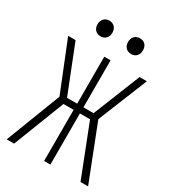

<svg xmlns="http://www.w3.org/2000/svg" viewBox="-221 -1050 1042 1164"><g transform="rotate(30 300.0 -467.5)"><path d="M15 0 163 -384 24 -730H76L206 -401H277V-730H321V-401H392L524 -730H575L435 -384L585 0H532L392 -358H321V0H277V-358H206L67 0ZM410 -825Q386 -825 371.5 -840Q357 -855 357 -880Q357 -905 371.5 -920Q386 -935 410 -935Q433 -935 447 -920Q461 -905 461 -880Q461 -855 447 -840Q433 -825 410 -825ZM195 -825Q172 -825 157.5 -840Q143 -855 143 -880Q143 -905 157.5 -920Q172 -935 195 -935Q218 -935 232.5 -920Q247 -905 247 -880Q247 -855 232.5 -840Q218 -825 195 -825Z"/></g></svg>

Font: JetBrains Mono NL Thin
Style: Regular
Weight: 100
Monospace: yes
Designer: Philipp Nurullin, Konstantin Bulenkov
Foundry: JetBrains
Version: Version 2.305; ttfautohint (v1.8.4.7-5d5b)